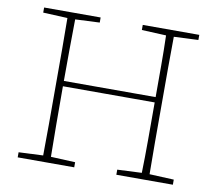

<svg xmlns="http://www.w3.org/2000/svg" viewBox="-76 -765 963 853"><g transform="rotate(10 406.0 -338.0)"><path d="M501 -653V-676H756V-653L646 -648Q645 -578 645 -508.5Q645 -439 645 -370V-307Q645 -240 645 -169.5Q645 -99 646 -28L756 -23V0H501V-23L611 -28Q613 -99 613 -176Q613 -253 613 -346H199Q199 -246 199.5 -171Q200 -96 201 -28L311 -23V0H56V-23L166 -28Q167 -99 167 -169.5Q167 -240 167 -307V-370Q167 -439 167 -508.5Q167 -578 166 -648L56 -653V-676H311V-653L201 -648Q200 -578 199.5 -508.5Q199 -439 199 -370H613Q613 -444 613 -512.5Q613 -581 611 -648Z"/></g></svg>

Font: Source Serif 4 SmText ExtraLight
Style: Regular
Weight: 200
Designer: Frank Grießhammer
Foundry: Adobe
Version: Version 4.005;hotconv 1.1.0;makeotfexe 2.6.0